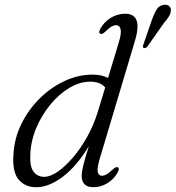

<svg xmlns="http://www.w3.org/2000/svg" viewBox="-20 -775 736 804"><path d="M546 -607 399 -115Q386 -72 389.2 -55.5Q392.5 -39 407 -39Q416 -39 426.5 -45Q437 -51 452 -65.5Q465.5 -78 473 -74.5Q482 -70.5 472.5 -52.5Q457 -24 429 -7.5Q401 9 372 9Q322 9 322 -38.5Q322 -55.5 328.8 -82.5Q335.5 -109.5 352 -163Q301 -78.5 242.8 -34.8Q184.5 9 132 9Q85 9 57.8 -23.5Q30.5 -56 36.5 -131Q40.5 -197.5 70 -257Q99.5 -316.5 146.5 -363Q193.5 -409.5 250.8 -436Q308 -462.5 367.5 -462.5Q406.5 -462.5 432.5 -448.5L476.5 -594.5Q489.5 -636 485 -652.8Q480.5 -669.5 466 -669.5Q457 -669.5 446.5 -663.5Q436 -657.5 421 -642.5Q407.5 -630 400 -633.5Q391 -638 400.5 -655.5Q416.5 -684 444.5 -700.8Q472.5 -717.5 504 -717.5Q578.5 -717.5 546 -607ZM107 -128Q104 -78 120.5 -56.2Q137 -34.5 165 -34.5Q190.5 -34.5 222 -56.2Q253.5 -78 285.8 -115.8Q318 -153.5 345 -202Q372 -250.5 388.5 -303.5L420.5 -408.5Q400 -433 358 -433Q314 -433 270.5 -407Q227 -381 190.8 -337Q154.5 -293 131.8 -238.8Q109 -184.5 107 -128ZM616.5 -693Q626 -719.5 636 -735.5Q646 -751.5 664.5 -754.5Q679 -757 687.5 -750.2Q696 -743.5 695.5 -732Q695.5 -719.5 687.5 -706.5Q679.5 -693.5 666 -678L597.5 -580.5Q589.5 -571.5 582 -574Q576 -576.5 580.5 -589Z"/></svg>

Font: Fraunces 9pt S000 Light
Style: Italic
Weight: 300
Italic angle: -16°
Version: Version 1.000; ttfautohint (v1.8.3)